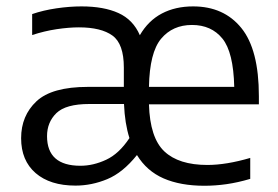

<svg xmlns="http://www.w3.org/2000/svg" viewBox="-20 -571 868 600"><path d="M216 9Q136.5 9 91.2 -30.2Q46 -69.5 46 -139Q46 -209.5 94 -254.5Q142 -299.5 255 -299.5H367V-360Q367 -434 331.5 -459.8Q296 -485.5 226.5 -485.5Q195.5 -485.5 157 -479.8Q118.5 -474 80.5 -461.5V-527Q115.5 -539 156.5 -545Q197.5 -551 234.5 -551Q304.5 -551 350.2 -530.2Q396 -509.5 417 -461Q443.5 -506.5 485.8 -528.8Q528 -551 583.5 -551Q679.5 -551 734.2 -483.5Q789 -416 789 -270.5V-245H445.5Q448.5 -140.5 493.5 -98Q538.5 -55.5 628 -55.5Q687 -55.5 762 -77.5V-12Q723 -0.5 688 4.5Q653 9.5 619 9.5Q544 9.5 491.2 -13.5Q438.5 -36.5 408 -86.5Q364 -31.5 315.2 -11.2Q266.5 9 216 9ZM580 -493Q519.5 -493 483.5 -450Q447.5 -407 445.5 -299.5H712Q709.5 -408 675 -450.5Q640.5 -493 580 -493ZM231.5 -53Q271.5 -53 311.8 -71.8Q352 -90.5 384.5 -139.5Q370 -185 367.5 -246H259Q185.5 -246 156.2 -217.5Q127 -189 127 -145.5Q127 -53 231.5 -53Z"/></svg>

Font: Encode Sans
Style: Regular
Weight: 400
Designer: Multiple Designers
Foundry: Impallari Type
Version: Version 3.002; ttfautohint (v1.8.3) -l 8 -r 50 -G 200 -x 14 